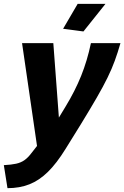

<svg xmlns="http://www.w3.org/2000/svg" viewBox="-70 -750 648 1001"><path d="M-50 111Q-11 109 14 103.5Q39 98 57.5 85Q76 72 94 48L123 11L45 -525H208L237 -137L271 -193Q321 -275 353 -354.5Q385 -434 404 -525H558Q544 -476 528.5 -433.5Q513 -391 490.5 -345Q468 -299 434.5 -241Q401 -183 352 -103L272 26Q225 102 179.5 146.5Q134 191 83 211Q32 231 -31 231ZM365 -586 259 -600 335 -730H480Z"/></svg>

Font: Raleway ExtraBold
Style: Italic
Weight: 800
Italic angle: -12°
Designer: Matt McInerney, Pablo Impallari, Rodrigo Fuenzalida
Foundry: Matt McInerney, Pablo Impallari, Rodrigo Fuenzalida
Version: Version 4.026